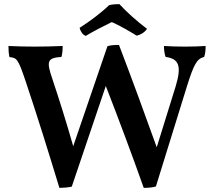

<svg xmlns="http://www.w3.org/2000/svg" viewBox="-20 -902 1038 931"><path d="M396 -728C426 -747 493 -781 522 -795C561 -778 607 -751 643 -729C666 -735 682 -746 693 -762C639 -803 593 -845 559 -882C543 -882 525 -881 509 -877C469 -838 413 -797 366 -767C369 -754 379 -733 396 -728ZM878 -676C842 -676 803 -677 775 -679C775 -664 777 -642 783 -626C847 -617 862 -584 832 -484L740 -188C682 -350 618 -524 557 -684C534 -684 516 -683 501 -678L335 -193C304 -303 266 -423 234 -519C203 -608 211 -621 278 -626C283 -645 284 -663 284 -679C245 -677 180 -676 149 -676C118 -676 53 -677 21 -679C21 -661 22 -642 26 -625C62 -622 68 -616 105 -506C159 -345 214 -169 268 9C285 9 312 7 328 3L493 -485C556 -323 620 -152 677 9C697 9 722 7 736 2L886 -482C920 -590 934 -617 970 -626C976 -643 977 -662 977 -679C950 -677 909 -676 878 -676Z"/></svg>

Font: Vollkorn Semibold
Style: Regular
Weight: 600
Designer: Friedrich Althausen
Foundry: Friedrich Althausen
Version: Version 4.015;PS 004.015;hotconv 1.0.88;makeotf.lib2.5.64775